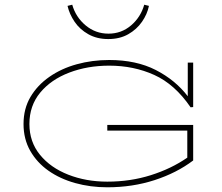

<svg xmlns="http://www.w3.org/2000/svg" viewBox="-20 -786 944 816"><path d="M436 10Q364 10 299.5 -8Q235 -26 186 -60.5Q137 -95 108.5 -145Q80 -195 80 -259Q80 -324 109.5 -374Q139 -424 190 -459.5Q241 -495 306.5 -513Q372 -531 444 -531Q559 -531 642 -488.5Q725 -446 778 -377V-520H801V-331L790 -330Q723 -428 635.5 -467.5Q548 -507 444 -507Q352 -507 274.5 -477.5Q197 -448 151 -392.5Q105 -337 105 -259Q105 -183 150 -128Q195 -73 270.5 -43.5Q346 -14 436 -14Q534 -14 621 -41.5Q708 -69 776 -116V-231H436V-255H801V-104Q731 -51 637 -20.5Q543 10 436 10ZM440 -620Q392 -620 355.5 -640.5Q319 -661 297 -693.5Q275 -726 267 -761L287 -766Q302 -713 344 -678Q386 -643 441 -643Q496 -643 537 -678Q578 -713 593 -766L613 -761Q606 -726 583.5 -693.5Q561 -661 525 -640.5Q489 -620 440 -620Z"/></svg>

Font: Padyakke Expanded One
Style: Regular
Weight: 400
Designer: James Puckett
Foundry: Dunwich Type Founders
Version: Version 1.500; ttfautohint (v1.8.4.7-5d5b)